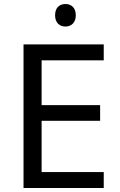

<svg xmlns="http://www.w3.org/2000/svg" viewBox="-20 -935 596 955"><path d="M306 -915C277 -915 254 -898 254 -859C254 -821 277 -803 306 -803C333 -803 357 -821 357 -859C357 -898 333 -915 306 -915ZM496 0V-79H187V-334H478V-412H187V-635H496V-714H97V0Z"/></svg>

Font: Noto Sans Buginese
Style: Regular
Weight: 400
Designer: Monotype Design Team
Foundry: Monotype Imaging Inc.
Version: Version 2.002